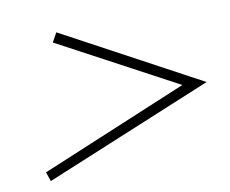

<svg xmlns="http://www.w3.org/2000/svg" viewBox="-58 -674 708 591"><g transform="rotate(-10 296.5 -379.0)"><path d="M56 -155 46 -184 506 -376 136 -574 152 -603 581 -372Z"/></g></svg>

Font: Playfair Display ExtraBold
Style: Italic
Weight: 800
Italic angle: -14°
Designer: Claus Eggers Sørensen
Foundry: Claus Eggers Sørensen
Version: Version 1.203